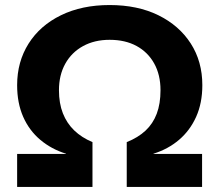

<svg xmlns="http://www.w3.org/2000/svg" viewBox="-20 -742 871 762"><path d="M48 0V-131H242V-132Q184 -150 140 -187Q96 -224 72 -278.5Q48 -333 48 -404Q48 -497 93.5 -569Q139 -641 222 -681.5Q305 -722 415 -722Q526 -722 608.5 -681.5Q691 -641 737 -569.5Q783 -498 783 -404Q783 -333 758.5 -278.5Q734 -224 690.5 -187Q647 -150 589 -132V-131H782V0H483V-178Q528 -196 557.5 -223.5Q587 -251 602 -290.5Q617 -330 617 -384Q617 -445 592 -490Q567 -535 522 -559.5Q477 -584 415 -584Q355 -584 309.5 -559Q264 -534 239 -489Q214 -444 214 -384Q214 -332 229.5 -292.5Q245 -253 274.5 -224.5Q304 -196 347 -178V0Z"/></svg>

Font: TikTok Sans 24pt
Style: Bold
Weight: 700
Version: Version 4.000